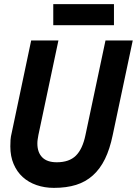

<svg xmlns="http://www.w3.org/2000/svg" viewBox="-20 -896 663 930"><path d="M623 -700 526 -242Q512 -174 488.5 -126Q465 -78 430 -46.5Q395 -15 348.5 -0.5Q302 14 241 14Q196 14 157 0.5Q118 -13 90 -38.5Q62 -64 46 -101.5Q30 -139 30 -187Q30 -203 31 -218.5Q32 -234 37 -254L131 -700H263L166 -242Q164 -231 162.5 -221Q161 -211 161 -201Q161 -158 184.5 -134Q208 -110 255 -110Q315 -110 347.5 -142Q380 -174 394 -242L491 -700ZM532 -774H238V-876H532Z"/></svg>

Font: Space Mono
Style: Bold Italic
Weight: 700
Italic angle: -12°
Monospace: yes
Designer: Colophon Foundry / Benjamin Critton
Foundry: Colophon Foundry
Version: Version 1.000;PS 1.000;hotconv 1.0.81;makeotf.lib2.5.63406